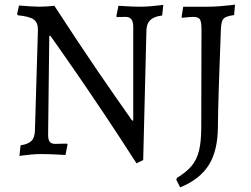

<svg xmlns="http://www.w3.org/2000/svg" viewBox="-20 -666 1086 830"><path d="M570 40Q497 -74 430 -174Q363 -274 311 -349.5Q259 -425 228.5 -468Q198 -511 198 -511H193L188 -84Q188 -62 195 -53Q202 -44 219 -44Q224 -44 236.5 -44.5Q249 -45 259.5 -45Q270 -45 270 -45L272 -41L263 4Q263 4 252.5 3.5Q242 3 226 2Q210 1 191.5 0.5Q173 0 157 0Q137 0 115.5 2Q94 4 79 6Q64 8 64 8L69 -38Q100 -42 115 -56Q130 -70 131 -101L144 -538Q144 -569 125.5 -582Q107 -595 57 -600L54 -605L62 -642Q62 -642 77.5 -641Q93 -640 113.5 -638.5Q134 -637 148 -637Q165 -637 180 -638Q195 -639 205 -640Q215 -641 215 -641Q265 -564 313.5 -491Q362 -418 405 -355Q448 -292 481 -245Q514 -198 532.5 -171.5Q551 -145 551 -145H556V-550Q556 -572 548 -582.5Q540 -593 523 -593Q510 -593 497.5 -592.5Q485 -592 485 -592L483 -596L492 -641Q492 -641 502 -640.5Q512 -640 527 -639Q542 -638 558 -637.5Q574 -637 587 -637Q608 -637 631 -639Q654 -641 670 -643Q686 -645 686 -645L681 -599Q647 -595 630.5 -580Q614 -565 613 -536L599 26ZM759 144 742 111 745 103Q786 78 808.5 51Q831 24 840.5 -15.5Q850 -55 850 -115L851 -540Q851 -572 844 -582.5Q837 -593 814 -593Q808 -593 797 -592Q786 -591 776.5 -590Q767 -589 767 -589L765 -593L772 -637H880Q902 -637 929 -639Q956 -641 976 -643.5Q996 -646 996 -646L992 -601Q957 -596 947 -586Q937 -576 935 -544Q934 -517 932.5 -473.5Q931 -430 929 -378.5Q927 -327 925.5 -276Q924 -225 923 -183Q922 -141 922 -116Q921 -14 882.5 47.5Q844 109 759 144Z"/></svg>

Font: Alegreya
Style: Regular
Weight: 400
Designer: Juan Pablo del Peral
Foundry: Huerta Tipografica
Version: Version 2.009